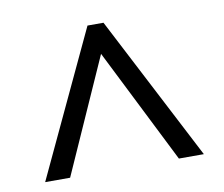

<svg xmlns="http://www.w3.org/2000/svg" viewBox="-58 -788 688 591"><g transform="rotate(-10 286.0 -493.0)"><path d="M38 -267 250 -719H300L534 -267H456L276 -626L116 -267Z"/></g></svg>

Font: Noto Sans IKEA
Style: Italic
Weight: 400
Italic angle: -12°
Designer: Monotype Design Team
Foundry: Monotype Imaging Inc.
Version: Version 2.001